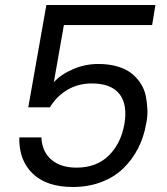

<svg xmlns="http://www.w3.org/2000/svg" viewBox="-20 -744 668 766"><path d="M165 -724.1H600.1L586.9 -644H234.9L194.8 -416Q223.6 -447.8 272 -468.3Q320.3 -488.8 372.1 -488.8Q414.6 -488.8 448.5 -478.8Q482.4 -468.8 504.2 -451.7Q525.9 -434.6 541 -411.4Q556.2 -388.2 561.5 -361.6Q566.9 -335 568.1 -306.4Q569.3 -277.8 563 -250Q553.7 -196.3 530.5 -151.4Q507.3 -106.4 471.4 -71.8Q435.5 -37.1 384 -17.6Q332.5 2 271 2Q165.5 2 110.1 -51.8Q54.7 -105.5 57.1 -195.8H145Q147.9 -138.7 185.1 -106.9Q222.2 -75.2 285.2 -75.2Q364.3 -75.2 413.1 -122.6Q461.9 -169.9 476.1 -248Q489.7 -326.2 456.8 -368.7Q423.8 -411.1 346.2 -411.1Q292 -411.1 248.8 -385.5Q205.6 -359.9 179.2 -315.9H92.8Z"/></svg>

Font: SVN-Poppins
Style: Italic
Weight: 400
Italic angle: -10°
Designer: Ninad Kale (Devanagari), Jonny Pinhorn (Latin)
Foundry: Indian Type Foundry
Version: Version 3.002 2017